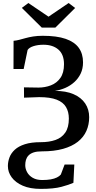

<svg xmlns="http://www.w3.org/2000/svg" viewBox="-20 -987 634 1266"><path d="M249 258.5Q178.5 258.5 130.2 237.5Q82 216.5 57 182.2Q32 148 32 108Q32 79 42.5 51Q53 23 77.5 0.2Q102 -22.5 144 -36Q186 -49.5 248.5 -49.5Q304.5 -49.5 346 -64.2Q387.5 -79 410.8 -113.2Q434 -147.5 434 -205Q434 -249.5 415.2 -281.2Q396.5 -313 353.8 -329.8Q311 -346.5 238.5 -346.5L138.5 -343L138 -411L233.5 -409.5Q276.5 -409.5 315.2 -424.2Q354 -439 378 -472.8Q402 -506.5 402 -563.5Q402 -628 365.2 -660Q328.5 -692 266.5 -692Q230 -692 201 -682.8Q172 -673.5 162 -657.5L136 -532H69L69.5 -718Q88 -719.5 107.2 -724.5Q126.5 -729.5 148.8 -735.8Q171 -742 198.8 -746.5Q226.5 -751 262 -751Q354.5 -751 413 -730.8Q471.5 -710.5 499.5 -671.5Q527.5 -632.5 527.5 -576Q527.5 -534.5 512 -502Q496.5 -469.5 470.2 -445.8Q444 -422 410.8 -407.5Q377.5 -393 341.5 -387.5Q414.5 -388 465 -366Q515.5 -344 541.8 -304.8Q568 -265.5 568 -214.5Q568 -165 549.5 -123.5Q531 -82 492.8 -52Q454.5 -22 395.8 -5.5Q337 11 256.5 11Q222.5 11 201.2 18.2Q180 25.5 168 38.2Q156 51 151.2 67.2Q146.5 83.5 146.5 102Q146.5 126 158.8 148.5Q171 171 196 185.5Q221 200 258.5 200Q290.5 200 314.5 195.8Q338.5 191.5 355.2 183.2Q372 175 381 164L406 98H470L464 218.5Q435 231.5 384.8 245Q334.5 258.5 249 258.5ZM255.5 -805 124 -935 167 -967 300 -877 432.5 -967 475.5 -934.5 345 -805Z"/></svg>

Font: Merriweather SemiBold
Style: Regular
Weight: 600
Version: Version 2.100